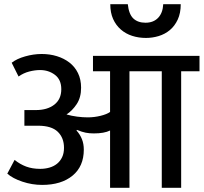

<svg xmlns="http://www.w3.org/2000/svg" viewBox="-20 -901 977 921"><path d="M847 -881Q847 -838 832.5 -807Q818 -776 794.5 -756.5Q771 -737 741 -728Q711 -719 680 -719Q645 -719 614 -729Q583 -739 559.5 -759.5Q536 -780 522.5 -810Q509 -840 509 -881H593Q598 -833 619.5 -812.5Q641 -792 678 -792Q716 -792 738.5 -815.5Q761 -839 763 -881ZM36 -600Q60 -619 100.5 -630.5Q141 -642 180 -642Q219 -642 253 -631.5Q287 -621 313 -601Q339 -581 354 -550.5Q369 -520 369 -480Q369 -433 347.5 -401Q326 -369 299 -352Q323 -345 350 -341.5Q377 -338 401 -338Q432 -338 462.5 -345.5Q493 -353 508 -364V-559H426V-633H937V-559H849V0H756V-559H601V0H508V-275Q480 -261 430 -261Q409 -261 391 -264.5Q373 -268 349 -278L347 -275Q364 -256 373 -233.5Q382 -211 382 -183Q382 -103 328 -58.5Q274 -14 182 -14Q134 -14 87.5 -29.5Q41 -45 15 -68L50 -134Q76 -113 105.5 -102Q135 -91 173 -91Q196 -91 217 -97Q238 -103 253.5 -115.5Q269 -128 278 -147Q287 -166 287 -192Q287 -240 257 -269Q227 -298 162 -298H97V-373H152Q207 -373 240.5 -399Q274 -425 274 -473Q274 -519 243.5 -542Q213 -565 172 -565Q148 -565 120.5 -558Q93 -551 69 -534Z"/></svg>

Font: Ek Mukta Medium
Style: Regular
Weight: 500
Designer: Girish Dalvi and Yashodeep Gholap
Foundry: Ek Type
Version: Version 2.538;PS 1.002;hotconv 16.6.51;makeotf.lib2.5.65220;